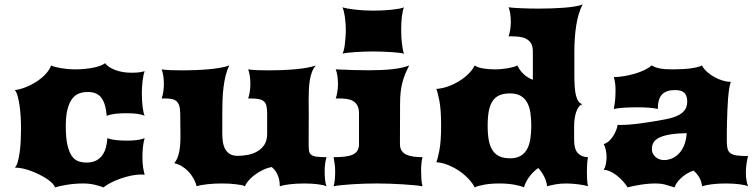

<svg xmlns="http://www.w3.org/2000/svg" viewBox="-20 -813 3286 838"><path d="M44.9 -81.1Q52.7 -89.4 57.9 -107.9Q63 -126.5 66.2 -150.4Q69.3 -174.3 70.6 -201.2Q71.8 -228 71.8 -252.9Q71.8 -277.3 70.3 -303.2Q68.8 -329.1 65.4 -352.1Q62 -375 57.1 -393.1Q52.2 -411.1 44.9 -419.9Q64.5 -421.9 88.9 -431.2Q113.3 -440.4 136 -454.6Q158.7 -468.8 177 -487.5Q195.3 -506.3 203.1 -527.3Q209.5 -523.9 220.5 -521Q231.4 -518.1 245.4 -515.6Q259.3 -513.2 275.6 -511.7Q292 -510.3 309.1 -510.3Q330.1 -510.3 350.1 -512.2Q370.1 -514.2 387.2 -517.6Q404.3 -521 417.7 -526.1Q431.2 -531.2 438.5 -537.1Q445.3 -527.8 457 -520.3Q468.8 -512.7 483.9 -507.1Q499 -501.5 516.6 -498.5Q534.2 -495.6 552.7 -495.6Q578.6 -495.6 591.3 -497.8Q604 -500 611.3 -502Q605.5 -486.3 602.3 -459.5Q599.1 -432.6 599.1 -405.3Q599.1 -390.6 599.9 -375.7Q600.6 -360.8 602.3 -347.7Q604 -334.5 606.2 -324Q608.4 -313.5 611.3 -307.6Q599.1 -313.5 579.1 -316.2Q559.1 -318.8 531.2 -318.8Q503.4 -318.8 481.9 -316.2Q460.4 -313.5 445.8 -307.6Q441.9 -359.4 422.9 -385.5Q403.8 -411.6 363.3 -411.6Q343.3 -411.6 325.7 -405.3Q308.1 -398.9 295.2 -382.1Q282.2 -365.2 274.7 -336.4Q267.1 -307.6 267.1 -262.7Q267.1 -211.9 274.2 -180.9Q281.2 -149.9 293.2 -132.6Q305.2 -115.2 321.8 -109.4Q338.4 -103.5 357.4 -103.5Q382.8 -103.5 399.9 -112.5Q417 -121.6 427.2 -136.2Q437.5 -150.9 442.4 -170.2Q447.3 -189.5 448.7 -210Q465.8 -203.6 488.5 -201.4Q511.2 -199.2 534.7 -199.2Q555.7 -199.2 575.4 -201.4Q595.2 -203.6 611.3 -210Q608.9 -202.6 606.9 -192.1Q605 -181.6 603.8 -170.7Q602.5 -159.7 602.1 -148.9Q601.6 -138.2 601.6 -129.9Q601.6 -114.7 602.3 -103.3Q603 -91.8 604.5 -82.5Q606 -73.2 607.7 -65.4Q609.4 -57.6 611.3 -50.3Q607.4 -50.8 603.5 -51Q599.6 -51.3 595.7 -51.3Q575.2 -51.3 552 -46.4Q528.8 -41.5 506.6 -33.7Q484.4 -25.9 464.6 -15.9Q444.8 -5.9 431.6 4.9Q417.5 -1 393.8 -6.6Q370.1 -12.2 342.3 -12.2Q324.7 -12.2 306.6 -10.7Q288.6 -9.3 272.5 -6.6Q256.3 -3.9 242.7 -1Q229 2 219.7 4.9Q217.8 -3.4 208.3 -13.2Q198.7 -22.9 184.3 -32.5Q169.9 -42 152.3 -50.8Q134.8 -59.6 116.7 -66.4Q98.6 -73.2 81.3 -77.1Q64 -81.1 50.3 -81.1Z M740.7 -100.6Q756.3 -120.1 762.2 -150.4Q768.1 -180.7 767.6 -223.1L766.6 -319.8Q766.1 -340.8 761.7 -353.3Q757.3 -365.7 749 -372.3Q740.7 -378.9 728.5 -381.1Q716.3 -383.3 700.7 -383.3H685.5Q689.5 -393.1 692.4 -410.4Q695.3 -427.7 695.3 -446.8Q695.3 -465.3 692.6 -482.7Q689.9 -500 685.5 -510.3Q700.7 -507.8 724.6 -506.8Q748.5 -505.9 777.3 -505.9Q804.7 -505.9 834.2 -507.1Q863.8 -508.3 891.1 -510.7Q918.5 -513.2 941.9 -517.3Q965.3 -521.5 981 -527.3Q971.2 -508.3 965.1 -484.1Q959 -460 955.6 -432.6Q952.1 -405.3 951.2 -375.7Q950.2 -346.2 950.2 -316.4V-231.4Q950.2 -212.4 952.6 -194.8Q955.1 -177.2 962.4 -163.3Q969.7 -149.4 982.9 -141.1Q996.1 -132.8 1017.6 -132.8Q1039.6 -132.8 1062.3 -137.2Q1085 -141.6 1103.8 -152.6Q1122.6 -163.6 1134.3 -182.1Q1146 -200.7 1146 -228.5V-319.8Q1145.5 -338.4 1142.8 -350.6Q1140.1 -362.8 1132.3 -370.1Q1124.5 -377.4 1110.6 -380.4Q1096.7 -383.3 1073.2 -383.3H1063Q1066.9 -393.1 1069.8 -410.4Q1072.8 -427.7 1072.8 -446.8Q1072.8 -465.3 1070.1 -482.7Q1067.4 -500 1063 -510.3Q1078.1 -507.8 1102.1 -506.8Q1126 -505.9 1154.8 -505.9Q1182.1 -505.9 1211.7 -507.1Q1241.2 -508.3 1268.6 -510.7Q1295.9 -513.2 1319.3 -517.3Q1342.8 -521.5 1358.4 -527.3Q1348.1 -515.6 1341.8 -499.3Q1335.4 -482.9 1332.3 -463.1Q1329.1 -443.4 1328.1 -420.9Q1327.1 -398.4 1327.1 -375.5Q1327.1 -360.4 1327.4 -345.5Q1327.6 -330.6 1327.6 -316.4L1327.1 -190.4Q1327.1 -170.4 1328.4 -158Q1329.6 -145.5 1336.9 -138.7Q1344.2 -131.8 1360.1 -129.4Q1376 -127 1405.3 -127Q1401.4 -115.7 1399.2 -99.4Q1397 -83 1397 -66.4Q1397 -47.9 1398.7 -29.5Q1400.4 -11.2 1405.3 0Q1393.6 -5.4 1367.2 -8.8Q1340.8 -12.2 1309.6 -12.2Q1274.4 -12.2 1245.6 -8.8Q1216.8 -5.4 1201.2 0Q1201.2 -17.1 1198 -30.3Q1194.8 -43.5 1189.9 -53.7Q1185.1 -64 1178.7 -71.3Q1172.4 -78.6 1166 -84Q1145.5 -80.1 1126.5 -70.8Q1107.4 -61.5 1091.6 -49.6Q1075.7 -37.6 1064.5 -24.4Q1053.2 -11.2 1048.8 0Q1044.9 -2.9 1033.9 -5.1Q1022.9 -7.3 1008.5 -9Q994.1 -10.7 978 -11.5Q961.9 -12.2 947.3 -12.2Q932.6 -12.2 916.7 -11.5Q900.9 -10.7 885.7 -9Q870.6 -7.3 858.2 -5.1Q845.7 -2.9 838.4 0Q834 -17.1 825 -33.4Q815.9 -49.8 803.2 -63.5Q790.5 -77.1 774.7 -86.9Q758.8 -96.7 740.7 -100.6Z M1475.1 -578.6Q1478 -584 1480.7 -594.7Q1483.4 -605.5 1485.1 -619.6Q1486.8 -633.8 1488 -650.1Q1489.3 -666.5 1489.3 -683.6Q1489.3 -699.2 1488 -714.1Q1486.8 -729 1484.9 -741.9Q1482.9 -754.9 1480.2 -765.1Q1477.5 -775.4 1474.6 -781.2Q1483.4 -778.3 1497.8 -775.6Q1512.2 -772.9 1530 -771Q1547.9 -769 1567.6 -767.8Q1587.4 -766.6 1606.4 -766.6Q1624 -766.6 1644.8 -767.3Q1665.5 -768.1 1684.8 -770Q1704.1 -772 1719.7 -774.7Q1735.4 -777.3 1743.2 -781.2Q1740.2 -774.9 1738 -764.6Q1735.8 -754.4 1734.1 -741.5Q1732.4 -728.5 1731.7 -713.6Q1731 -698.7 1731 -683.6Q1731 -668 1731.7 -652.8Q1732.4 -637.7 1734.1 -623.8Q1735.8 -609.9 1738 -598.1Q1740.2 -586.4 1743.2 -578.6Q1735.4 -581.1 1720.5 -582.8Q1705.6 -584.5 1686.8 -585.7Q1668 -586.9 1647.5 -587.6Q1627 -588.4 1607.9 -588.4Q1588.9 -588.4 1568.8 -587.6Q1548.8 -586.9 1530.5 -585.7Q1512.2 -584.5 1497.6 -582.8Q1482.9 -581.1 1475.1 -578.6ZM1436 0Q1439.9 -12.7 1441.4 -30.3Q1442.9 -47.9 1442.9 -64.9Q1442.9 -80.6 1440.9 -96.2Q1439 -111.8 1436 -127Q1463.4 -127 1484.1 -129.4Q1504.9 -131.8 1518.8 -137.9Q1532.7 -144 1539.8 -155.3Q1546.9 -166.5 1546.9 -184.1V-319.8Q1546.4 -340.8 1539.3 -353.3Q1532.2 -365.7 1520.5 -372.3Q1508.8 -378.9 1493.4 -381.1Q1478 -383.3 1460.9 -383.3H1445.3Q1449.2 -393.1 1452.1 -410.4Q1455.1 -427.7 1455.1 -446.8Q1455.1 -465.3 1452.4 -482.7Q1449.7 -500 1445.3 -510.3Q1486.8 -508.3 1522.7 -507.3Q1558.6 -506.3 1590.3 -506.3Q1649.4 -506.3 1692.4 -511Q1735.4 -515.6 1766.1 -527.3Q1756.3 -508.3 1749 -491Q1741.7 -473.6 1736.6 -454.3Q1731.4 -435.1 1728.8 -412.1Q1726.1 -389.2 1726.1 -359.4L1725.6 -184.1Q1725.6 -166.5 1733.2 -155.3Q1740.7 -144 1753.9 -137.9Q1767.1 -131.8 1785.2 -129.4Q1803.2 -127 1824.2 -127Q1821.3 -116.7 1819.6 -101.6Q1817.9 -86.4 1817.9 -69.3Q1817.9 -50.8 1819.1 -32Q1820.3 -13.2 1824.2 0Q1811 -2.4 1788.1 -4.6Q1765.1 -6.8 1738 -8.5Q1710.9 -10.3 1681.4 -11.2Q1651.9 -12.2 1625.5 -12.2Q1602.1 -12.2 1574.5 -11.5Q1546.9 -10.7 1520.3 -9Q1493.7 -7.3 1471.2 -5.1Q1448.7 -2.9 1436 0Z M1884.3 -105Q1890.1 -117.7 1897.7 -156.7Q1905.3 -195.8 1905.3 -265.1Q1905.3 -334 1897.7 -373Q1890.1 -412.1 1884.3 -424.8Q1911.1 -426.8 1937.5 -436.5Q1963.9 -446.3 1986.6 -460.7Q2009.3 -475.1 2026.4 -492.4Q2043.5 -509.8 2051.8 -527.3Q2062.5 -519 2086.4 -514.6Q2110.4 -510.3 2138.2 -510.3Q2154.3 -510.3 2169.9 -511.7Q2185.5 -513.2 2198.7 -515.6Q2211.9 -518.1 2222.2 -521Q2232.4 -523.9 2237.8 -527.3Q2248.5 -505.4 2265.4 -489.5Q2282.2 -473.6 2305.7 -464.8V-590.8Q2305.2 -611.8 2297.4 -624.3Q2289.6 -636.7 2277.1 -643.3Q2264.6 -649.9 2248.5 -652.1Q2232.4 -654.3 2215.3 -654.3H2199.7Q2203.6 -664.1 2206.5 -681.4Q2209.5 -698.7 2209.5 -717.8Q2209.5 -736.3 2206.8 -753.7Q2204.1 -771 2199.7 -781.2Q2209 -779.8 2222.9 -778.8Q2236.8 -777.8 2253.9 -777.1Q2271 -776.4 2290.8 -775.9Q2310.5 -775.4 2331.1 -775.4Q2358.9 -775.4 2387.2 -776.4Q2415.5 -777.3 2441.2 -779.3Q2466.8 -781.2 2488 -784.7Q2509.3 -788.1 2522.9 -793.5Q2512.7 -774.4 2505.9 -751Q2499 -727.5 2494.9 -701.2Q2490.7 -674.8 2488.8 -646Q2486.8 -617.2 2486.8 -587.4V-489.7Q2486.8 -459.5 2488.3 -436.3Q2489.7 -413.1 2493.7 -397Q2497.6 -380.9 2504.4 -371.1Q2511.2 -361.3 2522 -357.9H2521.5Q2512.7 -355.5 2505.9 -346.2Q2499 -336.9 2494.6 -323.7Q2490.2 -310.5 2488 -294.2Q2485.8 -277.8 2485.8 -261.2V-201.7Q2485.8 -161.6 2502.4 -144.3Q2519 -127 2546.4 -127Q2543.9 -116.2 2542.7 -99.6Q2541.5 -83 2541.5 -64.9Q2541.5 -46.9 2542.5 -28.6Q2543.5 -10.3 2546.4 0Q2539.6 -2.4 2528.3 -4.6Q2517.1 -6.8 2504.2 -8.5Q2491.2 -10.3 2477.8 -11.2Q2464.4 -12.2 2452.6 -12.2Q2424.8 -12.2 2404.1 -8.3Q2383.3 -4.4 2367.7 0Q2366.2 -19.5 2355.7 -41Q2345.2 -62.5 2329.1 -79.6Q2317.4 -71.8 2306.9 -61Q2296.4 -50.3 2288.3 -38.8Q2280.3 -27.3 2274.7 -15.9Q2269 -4.4 2267.1 4.9Q2252.4 -2 2223.9 -7.1Q2195.3 -12.2 2158.7 -12.2Q2123 -12.2 2094.2 -7.1Q2065.4 -2 2051.8 4.9Q2043.5 -12.2 2026.4 -30.8Q2009.3 -49.3 1986.8 -65.2Q1964.4 -81.1 1937.7 -92Q1911.1 -103 1884.3 -105ZM2108.4 -264.6Q2108.4 -227.1 2113.5 -200.2Q2118.7 -173.3 2130.4 -156Q2142.1 -138.7 2160.6 -130.4Q2179.2 -122.1 2206.1 -122.1Q2234.4 -122.1 2252.4 -132.8Q2270.5 -143.6 2280.8 -162.6Q2291 -181.6 2294.9 -207.8Q2298.8 -233.9 2298.8 -264.6Q2298.8 -295.4 2294.9 -321Q2291 -346.7 2280.8 -365.5Q2270.5 -384.3 2252.4 -394.8Q2234.4 -405.3 2206.1 -405.3Q2179.2 -405.3 2160.6 -397.5Q2142.1 -389.6 2130.4 -372.6Q2118.7 -355.5 2113.5 -328.9Q2108.4 -302.2 2108.4 -264.6Z M2615.2 -71.8Q2621.6 -83 2624.5 -97.7Q2627.4 -112.3 2627.4 -127.4Q2627.4 -143.1 2624 -158.7Q2620.6 -174.3 2615.2 -184.1Q2628.4 -188.5 2638.9 -198.2Q2649.4 -208 2657 -220.2Q2664.6 -232.4 2669.4 -245.1Q2674.3 -257.8 2675.8 -268.6Q2678.2 -267.6 2681.2 -267.6Q2684.1 -267.6 2687.5 -267.6Q2723.6 -267.6 2774.9 -274.4Q2826.2 -281.2 2885.7 -292.5Q2913.6 -297.9 2931.6 -305.7Q2949.7 -313.5 2960.4 -323.5Q2971.2 -333.5 2975.3 -345.2Q2979.5 -356.9 2979.5 -370.1Q2979.5 -394 2967.5 -407Q2955.6 -419.9 2926.3 -419.9Q2887.7 -419.9 2869.4 -400.6Q2851.1 -381.3 2851.1 -337.4Q2835 -341.3 2812 -343Q2789.1 -344.7 2761.2 -344.7Q2747.1 -344.7 2732.7 -344.2Q2718.3 -343.8 2704.6 -343Q2690.9 -342.3 2679.2 -340.8Q2667.5 -339.4 2659.2 -337.4Q2662.1 -352.5 2664.3 -371.6Q2666.5 -390.6 2666.5 -416Q2666.5 -424.3 2666.3 -431.4Q2666 -438.5 2665.3 -445.3Q2664.6 -452.1 2663.1 -459.7Q2661.6 -467.3 2659.2 -476.6Q2679.7 -476.6 2704.1 -480.7Q2728.5 -484.9 2751.7 -491.7Q2774.9 -498.5 2793.9 -507.8Q2813 -517.1 2823.2 -527.3Q2832 -522.9 2840.3 -519.8Q2848.6 -516.6 2859.4 -514.4Q2870.1 -512.2 2884.3 -511.2Q2898.4 -510.3 2918.5 -510.3Q2964.4 -510.3 2996.8 -514.9Q3029.3 -519.5 3043.5 -527.3Q3051.3 -512.7 3065.9 -499.5Q3080.6 -486.3 3097.9 -476.8Q3115.2 -467.3 3133.1 -461.7Q3150.9 -456.1 3165.5 -456.1H3169.9Q3165.5 -445.3 3162.6 -426.3Q3159.7 -407.2 3157.7 -383.5Q3155.8 -359.9 3154.8 -333.5Q3153.8 -307.1 3153.1 -281.5Q3152.3 -255.9 3152.3 -233.4Q3152.3 -210.9 3152.3 -195.3Q3152.3 -175.3 3155.8 -162.8Q3159.2 -150.4 3169.2 -143.6Q3179.2 -136.7 3197.5 -134.3Q3215.8 -131.8 3245.1 -131.8Q3243.2 -126 3241.5 -117.4Q3239.7 -108.9 3238.3 -99.1Q3236.8 -89.4 3236.1 -79.6Q3235.4 -69.8 3235.4 -61.5Q3235.4 -23.4 3245.1 0Q3233.4 -5.4 3207 -8.8Q3180.7 -12.2 3149.4 -12.2Q3114.3 -12.2 3087.2 -8.8Q3060.1 -5.4 3044.4 0Q3040.5 -26.9 3029.5 -43Q3018.6 -59.1 3007.3 -68.4Q2990.2 -63 2976.1 -54Q2961.9 -44.9 2950.9 -34.4Q2939.9 -23.9 2933.1 -13.4Q2926.3 -2.9 2924.3 4.9Q2913.1 2 2904.1 -1Q2895 -3.9 2885.7 -6.6Q2876.5 -9.3 2865.7 -10.7Q2855 -12.2 2840.3 -12.2Q2825.2 -12.2 2808.3 -10.7Q2791.5 -9.3 2774.9 -6.6Q2758.3 -3.9 2743.9 -1Q2729.5 2 2719.2 4.9Q2710.9 -8.8 2698.7 -22.2Q2686.5 -35.6 2672.6 -46.6Q2658.7 -57.6 2643.8 -64.5Q2628.9 -71.3 2615.2 -71.8ZM2825.2 -162.6Q2825.2 -150.9 2830.1 -141.8Q2835 -132.8 2842.5 -126.7Q2850.1 -120.6 2859.4 -117.4Q2868.7 -114.3 2877.4 -114.3Q2893.6 -114.3 2910.4 -120.6Q2927.2 -127 2941.4 -140.9Q2955.6 -154.8 2965.3 -177.2Q2975.1 -199.7 2977.1 -231.9Q2935.1 -231 2906 -226.3Q2877 -221.7 2858.9 -213.1Q2840.8 -204.6 2833 -191.9Q2825.2 -179.2 2825.2 -162.6Z"/></svg>

Font: Arbutus
Style: Regular
Weight: 400
Designer: Karolina Lach
Foundry: Sorkin Type Co.
Version: Version 1.002